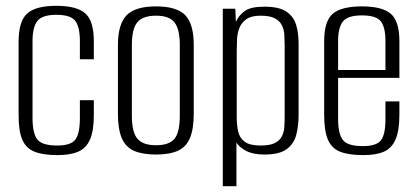

<svg xmlns="http://www.w3.org/2000/svg" viewBox="-20 -525 1434 661"><path d="M178 9Q129 9 99.5 -2.5Q70 -14 57 -43.5Q44 -73 44 -129V-380Q44 -452 73.5 -478.5Q103 -505 174 -505Q244 -505 273.5 -479Q303 -453 303 -383V-321H255V-384Q255 -431 239.5 -452.5Q224 -474 174 -474Q125 -474 108.5 -452.5Q92 -431 92 -384V-119Q92 -66 108.5 -45Q125 -24 177 -24Q224 -24 239.5 -44.5Q255 -65 255 -119V-180H303V-129Q303 -75 290 -45Q277 -15 249.5 -3Q222 9 178 9Z M517 7Q471 7 442 -5.5Q413 -18 399.5 -49Q386 -80 386 -133V-370Q386 -441 415.5 -472Q445 -503 517 -503Q589 -503 618 -472.5Q647 -442 647 -370V-133Q647 -81 634 -50Q621 -19 592.5 -6Q564 7 517 7ZM517 -25Q562 -25 580.5 -47Q599 -69 599 -127V-370Q599 -424 581 -447.5Q563 -471 517 -471Q472 -471 453 -448.5Q434 -426 434 -370V-127Q434 -70 453 -47.5Q472 -25 517 -25Z M747 116V-495H790L792 -450Q802 -472 822.5 -487Q843 -502 890 -502Q941 -502 966 -485Q991 -468 999.5 -439.5Q1008 -411 1008 -375V-130Q1008 -92 1000 -61Q992 -30 967 -11.5Q942 7 890 7Q852 7 828.5 -5Q805 -17 794 -34V116ZM877 -24Q909 -24 926 -32.5Q943 -41 950.5 -56Q958 -71 959 -89.5Q960 -108 960 -128V-366Q960 -385 959 -404Q958 -423 950.5 -438Q943 -453 926 -462Q909 -471 877 -471Q846 -471 829 -459.5Q812 -448 804.5 -429.5Q797 -411 796 -389Q795 -367 795 -348V-121Q795 -94 800 -72Q805 -50 822.5 -37Q840 -24 877 -24Z M1231 9Q1181 9 1151.5 -2.5Q1122 -14 1109 -44Q1096 -74 1096 -130V-383Q1096 -452 1125.5 -477.5Q1155 -503 1226 -503Q1296 -503 1325.5 -477.5Q1355 -452 1355 -383V-257H1144V-116Q1144 -64 1160.5 -43Q1177 -22 1229 -22Q1276 -22 1291.5 -42Q1307 -62 1307 -116V-176H1355V-131Q1355 -76 1342 -45.5Q1329 -15 1302 -3Q1275 9 1231 9ZM1144 -284H1307V-384Q1307 -430 1291.5 -451Q1276 -472 1226 -472Q1177 -472 1160.5 -451Q1144 -430 1144 -384Z"/></svg>

Font: Alumni Sans Thin Light
Style: Regular
Weight: 300
Version: Version 1.018